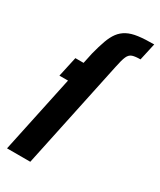

<svg xmlns="http://www.w3.org/2000/svg" viewBox="-190 -808 728 872"><g transform="rotate(30 174.0 -371.5)"><path d="M5 0 91 -405H46L69 -510H112L124 -566Q135 -609 146 -639.5Q157 -670 172 -690Q187 -710 209.5 -722Q232 -734 265.5 -738.5Q299 -743 348 -743L328 -653Q301 -653 286 -648Q271 -643 263 -625Q255 -607 247 -567L127 0Z"/></g></svg>

Font: Saira ExtraCondensed ExtraBold
Style: Italic
Weight: 800
Width: 2
Italic angle: -12°
Designer: Hector Gatti with collaboration of the Omnibus-Type team
Foundry: Omnibus-Type
Version: Version 1.101